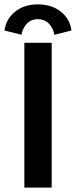

<svg xmlns="http://www.w3.org/2000/svg" viewBox="-58 -855 345 875"><path d="M-37.5 -716Q-31.5 -766.5 9.5 -800.8Q50.5 -835 114.5 -835Q178.5 -835 220 -801.2Q261.5 -767.5 267.5 -716L189.5 -696.5Q186 -723.5 166.5 -745.5Q147 -767.5 114.5 -767.5Q82.5 -767.5 63 -745.5Q43.5 -723.5 40 -696.5ZM53 -660H177.5V0H53Z"/></svg>

Font: League Spartan SemiBold
Style: Regular
Weight: 600
Foundry: The League of Moveable Type
Version: Version 2.002